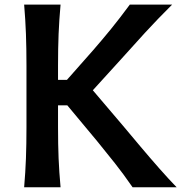

<svg xmlns="http://www.w3.org/2000/svg" viewBox="-20 -791 781 811"><path d="M82 0Q87.4 -63.5 89.6 -122.3Q91.8 -181.2 91.8 -253.4V-513.7Q91.8 -587.4 89.6 -647.2Q87.4 -707 82 -771.5H235.8Q230 -707 227.5 -647.2Q225.1 -587.4 225.1 -513.7V-453.6H262.7L374 -579.6Q413.1 -624.5 449.2 -668.9Q485.4 -713.4 528.3 -771.5H707Q646 -710.9 591.8 -651.9Q537.6 -592.8 484.9 -533.7L372.1 -409.7L497.6 -262.2Q532.2 -220.7 572.8 -172.6Q613.3 -124.5 653.3 -79.1Q693.4 -33.7 726.1 0H540Q502 -55.2 465.1 -101.8Q428.2 -148.4 391.1 -193.8L264.2 -346.2H225.1V-253.4Q225.1 -181.2 227.5 -122.3Q230 -63.5 235.8 0Z"/></svg>

Font: Pinar-DS3-FD SemiBold
Style: Regular
Weight: 600
Designer: Amin Abedi
Version: Version 3.000